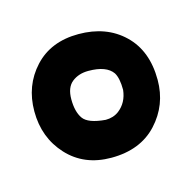

<svg xmlns="http://www.w3.org/2000/svg" viewBox="-50 -741 266 267"><g transform="rotate(-15 83.5 -608.0)"><path d="M172 -607Q172 -571 148 -545Q124 -519 82 -519Q43 -519 19 -545Q-5 -571 -5 -609Q-5 -646 18.5 -671.5Q42 -697 82 -697Q122 -697 147 -673Q172 -649 172 -607ZM122 -606Q122 -623 117 -631Q108 -644 82 -644Q68 -644 58.5 -636.5Q49 -629 49 -612Q49 -594 56 -584Q63 -574 88 -572Q99 -572 107 -578Q120 -588 122 -606Z"/></g></svg>

Font: Praegefest
Style: Regular
Weight: 600
Designer: Peter Wiegel nach alter Vorlage
Foundry: Peter Wiegel
Version: Version 1.000